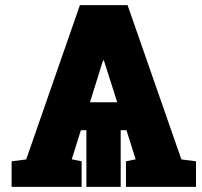

<svg xmlns="http://www.w3.org/2000/svg" viewBox="-20 -731 789 751"><path d="M25.4 0V-100.1L82.5 -107.4L292.5 -710.9H479L689.5 -107.4L746.6 -100.1V0H472.7V-100.1L510.7 -107.9L474.6 -221.7H452.1V0H317.9V-221.7H296.4L260.7 -107.9L299.3 -100.1V0ZM332 -331.1H438.5L390.6 -481.4L386.2 -494.6H383.3L377.9 -478.5Z"/></svg>

Font: Roboto Slab Black
Style: Regular
Weight: 900
Designer: Google
Version: Version 2.000; ttfautohint (v1.8.1.43-b0c9)